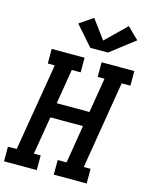

<svg xmlns="http://www.w3.org/2000/svg" viewBox="-149 -1078 907 1167"><g transform="rotate(15 304.5 -495.0)"><path d="M-7 0V-92H48L140 -643H96V-735H303V-643H247L211 -424H417L453 -643H410V-735H616V-643H561L470 -92H513V0H306V-92H362L401 -331H196L156 -92H199V0ZM321 -802 212 -926 297 -984 385 -865 513 -990 585 -920 432 -802Z"/></g></svg>

Font: Iosevka Curly Slab SmBdEx
Style: Italic
Weight: 600
Width: 7
Italic angle: -9°
Monospace: yes
Designer: Belleve Invis
Foundry: Belleve Invis
Version: Version 11.1.0; ttfautohint (v1.8.3)